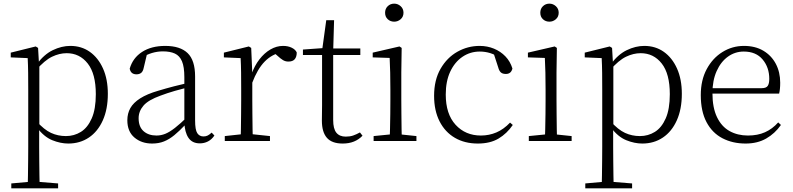

<svg xmlns="http://www.w3.org/2000/svg" viewBox="-20 -774 4351 1054"><path d="M42 260V233L154 223H175L299 233V260ZM132 260Q133 229 133.5 189.5Q134 150 134.5 108.5Q135 67 135 32V-278Q135 -330 134.5 -374Q134 -418 132 -455L39 -459V-485L176 -519L189 -511L194 -425L196 -420V-80L195 -71V32Q195 66 195.5 107.5Q196 149 196.5 189Q197 229 198 260ZM355 14Q312 14 266.5 -4.5Q221 -23 182 -75H169L181 -108Q222 -62 260 -44.5Q298 -27 342 -27Q387 -27 424 -50Q461 -73 483.5 -124Q506 -175 506 -257Q506 -369 461.5 -425.5Q417 -482 346 -482Q306 -482 265.5 -462.5Q225 -443 178 -389L169 -420H181Q221 -475 269.5 -498.5Q318 -522 366 -522Q427 -522 473 -489.5Q519 -457 545.5 -398Q572 -339 572 -259Q572 -175 544.5 -113.5Q517 -52 468 -19Q419 14 355 14Z M815 14Q757 14 718 -19Q679 -52 679 -114Q679 -151 695.5 -180.5Q712 -210 749.5 -234Q787 -258 849 -276Q892 -289 936.5 -300.5Q981 -312 1021 -321V-297Q981 -287 939.5 -275Q898 -263 861 -249Q794 -225 767.5 -194Q741 -163 741 -125Q741 -78 768 -54Q795 -30 839 -30Q864 -30 887.5 -39.5Q911 -49 940.5 -72Q970 -95 1010 -134L1016 -89H997Q965 -55 937 -32Q909 -9 880 2.5Q851 14 815 14ZM1077 13Q1035 13 1014.5 -17.5Q994 -48 992 -102V-106V-350Q992 -407 979 -437.5Q966 -468 940 -480Q914 -492 874 -492Q844 -492 814 -483Q784 -474 752 -454L788 -482L769 -402Q765 -382 755 -374Q745 -366 729 -366Q698 -366 692 -397Q709 -456 760 -489Q811 -522 887 -522Q969 -522 1010 -482.5Q1051 -443 1051 -354V-113Q1051 -61 1063 -43Q1075 -25 1097 -25Q1110 -25 1120 -30Q1130 -35 1142 -46L1157 -30Q1142 -8 1121.5 2.5Q1101 13 1077 13Z M1214 0V-27L1325 -39H1348L1462 -27V0ZM1301 0Q1302 -24 1302.5 -64.5Q1303 -105 1303.5 -149Q1304 -193 1304 -226V-281Q1304 -333 1303.5 -375.5Q1303 -418 1301 -455L1209 -459V-485L1346 -519L1359 -511L1365 -371V-370V-226Q1365 -193 1365.5 -149Q1366 -105 1366.5 -64.5Q1367 -24 1368 0ZM1364 -318 1347 -367H1361Q1377 -413 1404 -448Q1431 -483 1464.5 -502.5Q1498 -522 1534 -522Q1561 -522 1581.5 -512Q1602 -502 1609 -486Q1609 -462 1598 -449Q1587 -436 1563 -436Q1547 -436 1533.5 -444Q1520 -452 1503 -468L1480 -488H1529Q1473 -477 1433 -436Q1393 -395 1364 -318Z M1778 -472V-508H1958V-472ZM1861 14Q1802 14 1774.5 -17.5Q1747 -49 1747 -112Q1747 -135 1747.5 -152.5Q1748 -170 1748 -196V-472H1643V-502L1768 -511L1748 -496L1771 -663H1814L1809 -493V-481V-115Q1809 -67 1826.5 -45.5Q1844 -24 1878 -24Q1901 -24 1918.5 -30Q1936 -36 1956 -47L1970 -29Q1950 -8 1923 3Q1896 14 1861 14Z M2031 0V-27L2142 -38H2161L2266 -27V0ZM2119 0Q2120 -24 2121 -64.5Q2122 -105 2122.5 -149Q2123 -193 2123 -226V-281Q2123 -332 2122 -375Q2121 -418 2119 -456L2026 -459V-485L2173 -519L2185 -511L2183 -377V-226Q2183 -193 2183.5 -149Q2184 -105 2184.5 -64.5Q2185 -24 2186 0ZM2144 -655Q2123 -655 2108.5 -668.5Q2094 -682 2094 -704Q2094 -726 2108.5 -740Q2123 -754 2144 -754Q2164 -754 2179.5 -740Q2195 -726 2195 -704Q2195 -682 2179.5 -668.5Q2164 -655 2144 -655Z M2603 14Q2531 14 2477 -17.5Q2423 -49 2393 -108Q2363 -167 2363 -248Q2363 -335 2398.5 -396.5Q2434 -458 2491 -490Q2548 -522 2613 -522Q2655 -522 2691.5 -507Q2728 -492 2754.5 -464.5Q2781 -437 2793 -398Q2786 -368 2757 -368Q2739 -368 2729.5 -376.5Q2720 -385 2715 -404L2687 -490L2730 -452Q2699 -474 2671 -482.5Q2643 -491 2614 -491Q2561 -491 2518.5 -462Q2476 -433 2451.5 -380.5Q2427 -328 2427 -255Q2427 -148 2481 -89Q2535 -30 2620 -30Q2665 -30 2705 -47Q2745 -64 2780 -101L2795 -88Q2763 -41 2717 -13.5Q2671 14 2603 14Z M2883 0V-27L2994 -38H3013L3118 -27V0ZM2971 0Q2972 -24 2973 -64.5Q2974 -105 2974.5 -149Q2975 -193 2975 -226V-281Q2975 -332 2974 -375Q2973 -418 2971 -456L2878 -459V-485L3025 -519L3037 -511L3035 -377V-226Q3035 -193 3035.5 -149Q3036 -105 3036.5 -64.5Q3037 -24 3038 0ZM2996 -655Q2975 -655 2960.5 -668.5Q2946 -682 2946 -704Q2946 -726 2960.5 -740Q2975 -754 2996 -754Q3016 -754 3031.5 -740Q3047 -726 3047 -704Q3047 -682 3031.5 -668.5Q3016 -655 2996 -655Z M3193 260V233L3305 223H3326L3450 233V260ZM3283 260Q3284 229 3284.5 189.5Q3285 150 3285.5 108.5Q3286 67 3286 32V-278Q3286 -330 3285.5 -374Q3285 -418 3283 -455L3190 -459V-485L3327 -519L3340 -511L3345 -425L3347 -420V-80L3346 -71V32Q3346 66 3346.5 107.5Q3347 149 3347.5 189Q3348 229 3349 260ZM3506 14Q3463 14 3417.5 -4.5Q3372 -23 3333 -75H3320L3332 -108Q3373 -62 3411 -44.5Q3449 -27 3493 -27Q3538 -27 3575 -50Q3612 -73 3634.5 -124Q3657 -175 3657 -257Q3657 -369 3612.5 -425.5Q3568 -482 3497 -482Q3457 -482 3416.5 -462.5Q3376 -443 3329 -389L3320 -420H3332Q3372 -475 3420.5 -498.5Q3469 -522 3517 -522Q3578 -522 3624 -489.5Q3670 -457 3696.5 -398Q3723 -339 3723 -259Q3723 -175 3695.5 -113.5Q3668 -52 3619 -19Q3570 14 3506 14Z M4073 14Q4002 14 3946 -15Q3890 -44 3858.5 -103.5Q3827 -163 3827 -252Q3827 -334 3859.5 -394.5Q3892 -455 3946 -488.5Q4000 -522 4064 -522Q4126 -522 4170.5 -495.5Q4215 -469 4239 -423.5Q4263 -378 4263 -320Q4263 -283 4257 -260H3857V-290H4162Q4186 -290 4194.5 -302.5Q4203 -315 4203 -341Q4203 -404 4166.5 -447.5Q4130 -491 4063 -491Q4015 -491 3976 -463Q3937 -435 3914 -383.5Q3891 -332 3891 -263Q3891 -183 3916 -131Q3941 -79 3985 -54.5Q4029 -30 4086 -30Q4139 -30 4179.5 -48Q4220 -66 4252 -102L4267 -88Q4234 -41 4186 -13.5Q4138 14 4073 14Z"/></svg>

Font: Noto Serif SC ExtraLight ExtraLight
Style: Regular
Weight: 250
Version: Version 2.002-H1;hotconv 1.1.0;makeotfexe 2.6.0